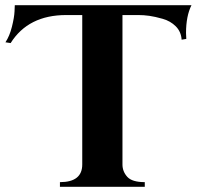

<svg xmlns="http://www.w3.org/2000/svg" viewBox="-20 -720 758 740"><path d="M538 -18V0H211V-18Q297 -18 297 -86V-662H235Q89 -662 21 -554L1 -557Q17 -581 26 -617Q35 -653 36 -676L37 -700H718Q697 -658 697 -593L698 -570L680 -567Q678 -598 657.5 -618.5Q637 -639 607 -647.5Q577 -656 555.5 -659Q534 -662 513 -662H452V-86Q452 -59 470.5 -38.5Q489 -18 538 -18Z"/></svg>

Font: Uncial Antiqua
Style: Regular
Weight: 400
Designer: Astigmatic (AOETI)
Foundry: Astigmatic (AOETI)
Version: Version 1.000